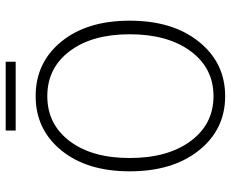

<svg xmlns="http://www.w3.org/2000/svg" viewBox="-90 -730 831 692"><g transform="rotate(-90 326.0 -383.5)"><path d="M55 -332Q55 -486 130.5 -578.5Q206 -671 326 -671Q447 -671 522.5 -578.5Q598 -486 598 -332Q598 -177 522 -82.5Q446 12 326 12Q206 12 130.5 -82.5Q55 -177 55 -332ZM549 -332Q549 -468 488 -548.5Q427 -629 326 -629Q225 -629 164 -548.5Q103 -468 103 -332Q103 -195 164 -112.5Q225 -30 326 -30Q427 -30 488 -112.5Q549 -195 549 -332ZM202 -743V-779H450V-743Z"/></g></svg>

Font: Toshiba Sans Light
Style: Regular
Weight: 300
Designer: Paul D. Hunt
Foundry: Toshiba Corporation
Version: Version 2.020;PS 2.0;hotconv 1.0.86;makeotf.lib2.5.63406